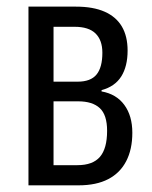

<svg xmlns="http://www.w3.org/2000/svg" viewBox="-20 -556 456 576"><path d="M362.8 -404.3Q362.8 -356.9 343.8 -326.7Q324.7 -296.4 284.7 -285.6V-281.7Q329.1 -273.9 353 -241.2Q377 -208.5 377 -157.7Q377 -107.9 358.6 -72.5Q340.3 -37.1 304.7 -18.6Q269 0 215.8 0H65.4V-536.1H208Q259.3 -536.1 293.7 -521Q328.1 -505.9 345.5 -476.6Q362.8 -447.3 362.8 -404.3ZM301.3 -163.6Q301.3 -211.4 279.3 -231.7Q257.3 -252 214.8 -252H140.6V-60.5H212.4Q258.3 -60.5 279.8 -85.4Q301.3 -110.4 301.3 -163.6ZM287.1 -397.9Q287.1 -435.5 266.6 -455.6Q246.1 -475.6 204.1 -475.6H140.6V-311H212.9Q252 -311 269.5 -332.3Q287.1 -353.5 287.1 -397.9Z"/></svg>

Font: Open Sans Condensed
Style: Regular
Weight: 400
Width: 3
Designer: Monotype Design Team
Foundry: Monotype Imaging Inc.
Version: Version 3.000